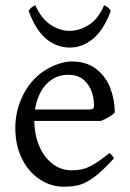

<svg xmlns="http://www.w3.org/2000/svg" viewBox="-20 -706 502 741"><path d="M112.3 -239.3Q112.8 -188 130.6 -144.5Q148.4 -101.1 181.2 -75Q213.9 -48.8 256.8 -48.8Q280.3 -48.8 298.8 -53.2Q317.4 -57.6 342 -72Q366.7 -86.4 401.9 -115.2Q410.6 -110.4 419.9 -95.2Q377 -47.9 346.4 -24.7Q315.9 -1.5 289.6 6.6Q263.2 14.6 227.1 14.6Q176.8 14.6 133.5 -13.7Q90.3 -42 64.7 -93.5Q39.1 -145 39.1 -211.9Q39.1 -278.3 67.9 -336.9Q96.7 -395.5 147 -430.2Q169.9 -446.3 200.4 -457.5Q231 -468.8 255.9 -468.8Q315.4 -468.8 353 -438.5Q390.6 -408.2 406.7 -363.5Q422.9 -318.8 422.9 -272Q407.2 -254.4 369.1 -239.3ZM324.2 -283.2Q335 -283.2 338.9 -286.9Q342.8 -290.5 342.8 -300.8Q342.8 -323.7 334.5 -350.3Q326.2 -377 303.7 -397.2Q281.2 -417.5 242.2 -417.5Q209 -417.5 182.4 -400.6Q155.8 -383.8 138.4 -353.3Q121.1 -322.8 115.2 -283.2ZM90.3 -664.1Q95.7 -672.4 101.8 -677.2Q107.9 -682.1 116.2 -686Q138.7 -634.8 174.8 -610.8Q210.9 -586.9 248 -586.9Q287.1 -586.9 323.7 -610.6Q360.4 -634.3 381.8 -686Q390.6 -682.1 396.2 -677.5Q401.9 -672.9 407.7 -664.1Q379.9 -589.8 338.9 -556.2Q297.9 -522.5 250 -522.5Q199.2 -522.5 158.7 -555.7Q118.2 -588.9 90.3 -664.1Z"/></svg>

Font: David Libre
Style: Regular
Weight: 400
Version: Version 1.000